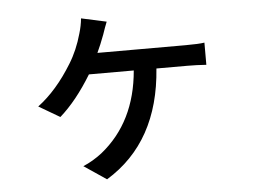

<svg xmlns="http://www.w3.org/2000/svg" viewBox="-51 -683 1101 836"><g transform="rotate(-5 500.0 -265.0)"><path d="M775 -463Q833 -463 858 -467V-370Q816 -373 775 -373H640Q617 -53 384 89L286 23Q329 5 369 -26Q522 -149 541 -373H345Q278 -263 205 -199L113 -253Q196 -315 264 -426Q299 -482 319 -554Q329 -587 332 -619L442 -595Q432 -570 422 -540Q406 -497 390 -463Z"/></g></svg>

Font: Noto Sans S Chinese Medium
Style: Regular
Weight: 500
Designer: Ryoko NISHIZUKA  (kana & ideographs); Paul D. Hunt (Latin, Greek & Cyrillic); Wenlong ZHANG  (bopomofo); Sandoll Communi
Foundry: Adobe Systems Incorporated
Version: Version 1.000;PS 1;hotconv 1.0.78;makeotf.lib2.5.61930